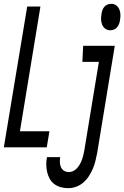

<svg xmlns="http://www.w3.org/2000/svg" viewBox="-29 -769 649 1002"><path d="M-9 0 113 -735H182L75 -84H229L215 0ZM546 -611Q531 -611 520 -619.5Q509 -628 504 -640.5Q499 -653 498.5 -667.5Q498 -682 501 -697Q502 -707 505.5 -716.5Q509 -726 516 -734Q523 -742 532.5 -745.5Q542 -749 552 -749Q567 -749 578 -740.5Q589 -732 594 -719.5Q599 -707 599.5 -692.5Q600 -678 597 -663Q596 -653 592 -643.5Q588 -634 581.5 -626Q575 -618 565 -614.5Q555 -611 546 -611ZM327 213Q307 213 288.5 208Q270 203 255 192Q240 181 231 165Q222 149 217.5 130.5Q213 112 212.5 92Q212 72 216 52Q216 52 216 51.5Q216 51 216 51H285Q285 51 285 51.5Q285 52 285 52Q283 65 283.5 79Q284 93 289.5 104.5Q295 116 306 122.5Q317 129 331 129Q343 129 354.5 123Q366 117 374.5 107Q383 97 389 86Q395 75 399 63.5Q403 52 406 40Q409 28 411 16L487 -446H401L405 -530H570L478 30Q474 50 469 71Q464 92 455.5 111.5Q447 131 435 150Q423 169 406 183.5Q389 198 368.5 205.5Q348 213 327 213Z"/></svg>

Font: Iosevka Curly Medium Extended
Style: Italic
Weight: 500
Width: 7
Italic angle: -9°
Monospace: yes
Designer: Belleve Invis
Foundry: Belleve Invis
Version: Version 11.1.0; ttfautohint (v1.8.3)